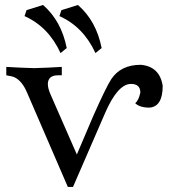

<svg xmlns="http://www.w3.org/2000/svg" viewBox="-20 -737 679 760"><path d="M269 2.9H248.5L86.4 -372.1Q67.4 -416 39.1 -430.2Q30.3 -435.1 4.9 -439V-472.2Q60.1 -468.8 114.7 -467.3Q169.9 -468.8 224.6 -472.2V-439H210.4Q169.4 -439 169.4 -403.8Q169.4 -387.7 180.2 -362.8L284.2 -125.5L349.1 -277.8Q399.9 -392.1 419.9 -422.9Q457.5 -480.5 537.1 -480.5Q611.8 -474.1 624 -397.5Q624 -314.5 571.3 -311Q533.2 -311 515.1 -328.6Q528.8 -338.9 535.6 -371.1Q535.2 -404.8 498.5 -404.8Q445.3 -404.8 394.5 -286.1ZM219.7 -526.9Q171.9 -630.9 77.1 -673.3L85 -696.8L150.4 -717.3Q223.1 -653.8 244.1 -546.9ZM357.9 -526.9Q310.1 -630.9 215.3 -673.3L223.1 -696.8L288.6 -717.3Q361.3 -653.8 382.3 -546.9Z"/></svg>

Font: Kelvinch
Style: Regular
Weight: 400
Designer: Paul James MIller
Foundry: High-Logic / Made with FontCreator
Version: Version 3.30 September 23, 2016